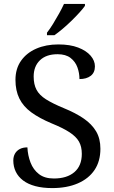

<svg xmlns="http://www.w3.org/2000/svg" viewBox="-20 -951 584 981"><path d="M247 10Q198 10 160.5 0Q123 -10 98 -29Q73 -48 60.5 -74Q48 -100 48 -131Q48 -151 56.5 -166Q65 -181 81 -189.5Q97 -198 120 -198Q122 -157 136 -120.5Q150 -84 179 -61.5Q208 -39 255 -39Q322 -39 360 -71.5Q398 -104 398 -165Q398 -202 383.5 -227.5Q369 -253 335.5 -275Q302 -297 243 -321Q181 -347 140 -377Q99 -407 79 -447.5Q59 -488 59 -543Q59 -600 87.5 -640.5Q116 -681 165.5 -702.5Q215 -724 278 -724Q338 -724 379.5 -708Q421 -692 443 -666.5Q465 -641 465 -612Q465 -580 443.5 -563.5Q422 -547 386 -547Q386 -578 375.5 -607Q365 -636 340.5 -655Q316 -674 274 -674Q216 -674 184 -643Q152 -612 152 -560Q152 -520 166.5 -492.5Q181 -465 215 -443.5Q249 -422 307 -398Q366 -374 407.5 -345.5Q449 -317 471 -280Q493 -243 493 -191Q493 -127 463 -82.5Q433 -38 377.5 -14Q322 10 247 10ZM220 -784Q235 -803 251 -829Q267 -855 282 -882Q297 -909 307 -931H414V-921Q405 -908 387 -888Q369 -868 346.5 -846Q324 -824 301 -804.5Q278 -785 258 -771H220Z"/></svg>

Font: Noto Serif Telugu
Style: Regular
Weight: 400
Designer: Jelle Bosma - Monotype Design Team
Foundry: Monotype Imaging Inc.
Version: Version 2.003